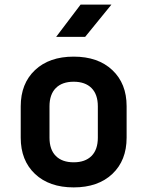

<svg xmlns="http://www.w3.org/2000/svg" viewBox="-20 -805 640 834"><path d="M300 9Q194 9 132 -49.5Q70 -108 70 -207V-343Q70 -442 132 -500.5Q194 -559 300 -559Q406 -559 468 -500.5Q530 -442 530 -344V-207Q530 -108 468 -49.5Q406 9 300 9ZM300 -100Q350 -100 377.5 -127.5Q405 -155 405 -207V-343Q405 -395 377.5 -422.5Q350 -450 300 -450Q250 -450 222.5 -422.5Q195 -395 195 -343V-207Q195 -155 222.5 -127.5Q250 -100 300 -100ZM224 -645 330 -785H464L350 -645Z"/></svg>

Font: Tiny
Style: Bold
Weight: 700
Monospace: yes
Designer: Philipp Nurullin, Konstantin Bulenkov
Foundry: JetBrains
Version: Version 2.251; ttfautohint (v1.8.4.7-5d5b)